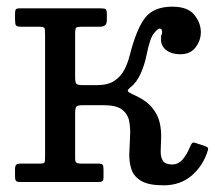

<svg xmlns="http://www.w3.org/2000/svg" viewBox="-20 -545 643 575"><path d="M602.5 -95C603.8 -99.3 603.3 -102.3 601 -104C598.7 -105.7 595 -107.3 590 -109L565 -117C560 -118.7 556.6 -118.2 554.8 -115.8C552.9 -113.2 551.2 -110 549.5 -106C542.2 -88.7 534.3 -75.4 526 -66.2C517.7 -57.1 507.7 -52.5 496 -52.5C482 -52.5 472.7 -56.1 468 -63.2C463.3 -70.4 461.1 -80 461.2 -92C461.4 -104 461.8 -117.4 462.5 -132.2C463.2 -147.1 461.8 -162.3 458.2 -178C454.8 -193.7 446.9 -208.8 434.8 -223.5C422.6 -238.2 403.8 -251 378.5 -262C370.2 -265.7 365.1 -268.8 363.2 -271.5C361.4 -274.2 364.2 -278.3 371.5 -284C383.5 -293.7 393.4 -307.2 401.2 -324.5C409.1 -341.8 415 -360.7 419 -381C425.7 -414 432.9 -435.3 440.8 -445C448.6 -454.7 454.2 -459.5 457.5 -459.5C462.8 -459.5 465.5 -456.3 465.5 -450C465.5 -445 464.9 -442 463.8 -441C462.6 -440 462 -435.7 462 -428C462 -414 467.3 -402.9 478 -394.8C488.7 -386.6 502.7 -382.5 520 -382.5C540 -382.5 555.2 -389.4 565.8 -403.2C576.2 -417.1 581.5 -432.2 581.5 -448.5C581.5 -467.2 574.9 -484.6 561.8 -500.8C548.6 -516.9 526.7 -525 496 -525C458.7 -525 431.4 -513.8 414.2 -491.2C397.1 -468.8 382 -432 369 -381C365.3 -365.7 360 -351.1 353 -337.2C346 -323.4 336 -312.1 323 -303.2C310 -294.4 292.3 -290 270 -290H228.5C217.8 -290 211.2 -291.4 208.8 -294.2C206.2 -297.1 205 -303.7 205 -314V-441.5C205 -453.2 206 -460 208 -462C210 -464 216.8 -465 228.5 -465H279C285.3 -465 290.4 -466.3 294.2 -469C298.1 -471.7 300 -477.3 300 -486V-503C300 -510.7 298.9 -515.4 296.8 -517.2C294.6 -519.1 289.7 -520 282 -520H39C32.7 -520 28.8 -518.8 27.2 -516.5C25.8 -514.2 25 -509.7 25 -503V-487.5C25 -478.5 25.8 -472.5 27.5 -469.5C29.2 -466.5 34.3 -465 43 -465H95.5C106.2 -465 112.1 -463.7 113.2 -461C114.4 -458.3 115 -451.7 115 -441V-76.5C115 -66.5 114.4 -60.4 113.2 -58.2C112.1 -56.1 106.3 -55 96 -55H43C36 -55 31.2 -54 28.8 -52C26.2 -50 25 -45.2 25 -37.5V-16C25 -9.7 26 -5.4 28 -3.2C30 -1.1 34.2 0 40.5 0H273.5C280.2 0 284.6 -0.8 286.8 -2.5C288.9 -4.2 290 -8.2 290 -14.5V-37C290 -44.3 289.2 -49.2 287.5 -51.5C285.8 -53.8 281.5 -55 274.5 -55H225C217 -55 211.7 -55.9 209 -57.8C206.3 -59.6 205 -64.3 205 -72V-204C205 -215 206.1 -222.1 208.2 -225.2C210.4 -228.4 217 -230 228 -230H290C315.3 -230 333.8 -225.7 345.2 -217C356.8 -208.3 363.9 -196.8 366.8 -182.5C369.6 -168.2 370.5 -152.5 369.5 -135.5C368.5 -118.5 367.8 -101.5 367.2 -84.5C366.8 -67.5 368.9 -51.8 373.8 -37.5C378.6 -23.2 388.4 -11.7 403.2 -3C418.1 5.7 440.3 10 470 10C503.7 10 531.9 0.1 554.8 -19.8C577.6 -39.6 593.5 -64.7 602.5 -95Z"/></svg>

Font: Besley*
Style: Regular
Weight: 400
Designer: Owen Earl
Foundry: indestructible type*
Version: Version 3.000; ttfautohint (v1.8.3)